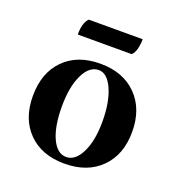

<svg xmlns="http://www.w3.org/2000/svg" viewBox="-93 -530 571 616"><g transform="rotate(20 192.5 -221.5)"><path d="M192 -332Q270 -332 316 -285.5Q362 -239 362 -161Q362 -83 316 -37Q270 9 192 9Q114 9 68.5 -37Q23 -83 23 -161Q23 -240 68.5 -286Q114 -332 192 -332ZM194 -311Q162 -311 142 -269.5Q122 -228 122 -161Q122 -93 140.5 -53Q159 -13 190 -13Q221 -13 241 -53.5Q261 -94 261 -159Q261 -226 242 -268.5Q223 -311 194 -311ZM108 -452H292Q292 -435 288 -419Q284 -403 275 -395H91Q91 -436 108 -452Z"/></g></svg>

Font: Katibeh
Style: Regular
Weight: 400
Designer: Arabic design by Kourosh Beigpour, Latin design by Eduardo Tunni, engineering by Lasse Fister
Version: Version 1.000